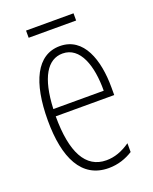

<svg xmlns="http://www.w3.org/2000/svg" viewBox="-126 -720 641 802"><g transform="rotate(-20 194.0 -319.0)"><path d="M300 -648H89V-616H300ZM199 -539C96 -539 46 -433 46 -264C46 -97 98 10 218 10C260 10 296 -3 326 -22V-61C290 -36 256 -24 220 -24C128 -24 83 -109 83 -269H343V-303C343 -425 305 -539 199 -539ZM199 -506C277 -506 309 -412 308 -301H84C90 -439 132 -506 199 -506Z"/></g></svg>

Font: Noto Sans Kannada ExtraCondensed ExtraLight
Style: Regular
Weight: 200
Width: 2
Designer: Jelle Bosma - Monotype Design Team
Foundry: Monotype Imaging Inc.
Version: Version 2.005